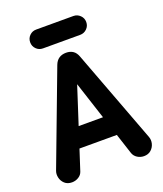

<svg xmlns="http://www.w3.org/2000/svg" viewBox="-162 -1001 947 1116"><g transform="rotate(-20 311.5 -443.0)"><path d="M89.2 10Q61.2 10 44.1 -5.9Q27 -21.8 22.1 -44.2Q17.2 -66.8 24.2 -85.2L241.5 -661.2Q250.8 -685.8 268.9 -697.9Q287 -710 313 -710Q338.2 -710 355.6 -698.2Q373 -686.5 382.2 -661.2L598.8 -85.2Q606.5 -64.5 600.9 -42.4Q595.2 -20.2 578.1 -5.1Q561 10 534.5 10Q512.5 10 494.1 -1.6Q475.8 -13.2 468.8 -32.8L294.8 -566.8H327.8L155 -32.8Q148.8 -13.2 130 -1.6Q111.2 10 89.2 10ZM140 -160V-284.2H471.5V-160ZM196.2 -779.5Q171.7 -779.5 154.9 -796.4Q138 -813.2 138 -837.8Q138 -862.3 154.9 -879.1Q171.7 -896 196.2 -896H426.2Q450.2 -896 467.5 -879.1Q484.8 -862.3 484.8 -837.8Q484.8 -813.2 467.5 -796.4Q450.2 -779.5 426.2 -779.5Z"/></g></svg>

Font: National Park
Style: Regular
Weight: 400
Designer: Andrea Herstowski, Ben Hoepner
Version: Version 1.009